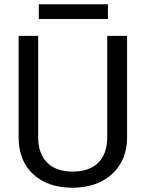

<svg xmlns="http://www.w3.org/2000/svg" viewBox="-20 -881 688 911"><path d="M583 -710.9V-227.5Q582.5 -127 519.8 -63Q457 1 349.6 8.8L324.7 9.8Q208 9.8 138.7 -53.2Q69.3 -116.2 68.4 -226.6V-710.9H161.1V-229.5Q161.1 -152.3 203.6 -109.6Q246.1 -66.9 324.7 -66.9Q404.3 -66.9 446.5 -109.4Q488.8 -151.9 488.8 -229V-710.9ZM492.2 -791H164.1V-860.8H492.2Z"/></svg>

Font: Roboto-ThirdPerson-AD3FC
Style: ThirdPerson-AD3FC
Weight: 400
Designer: Google
Version: Version 2.137; 2017